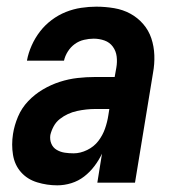

<svg xmlns="http://www.w3.org/2000/svg" viewBox="-20 -548 540 576"><path d="M152 8Q121 8 91.5 -1Q62 -10 43 -31.5Q24 -53 19 -83.5Q14 -114 19 -146Q23 -172 34 -198Q45 -224 64.5 -244.5Q84 -265 108.5 -279.5Q133 -294 159.5 -302.5Q186 -311 212.5 -314Q239 -317 265 -317H324L329 -345Q332 -362 330 -378.5Q328 -395 318.5 -408Q309 -421 293.5 -426.5Q278 -432 261 -432Q247 -432 232 -428.5Q217 -425 204.5 -416Q192 -407 183.5 -393.5Q175 -380 172 -366H61V-367Q65 -389 75 -411.5Q85 -434 100 -453.5Q115 -473 135 -488Q155 -503 177.5 -512Q200 -521 223.5 -524.5Q247 -528 269 -528Q296 -528 322.5 -523.5Q349 -519 371 -507Q393 -495 409.5 -476Q426 -457 434 -433Q442 -409 443 -382.5Q444 -356 439 -329L385 0H272L286 -87Q277 -68 263.5 -50Q250 -32 232.5 -18.5Q215 -5 194 1.5Q173 8 152 8ZM201 -88Q221 -88 241.5 -98Q262 -108 275 -125Q288 -142 295 -162Q302 -182 305 -202L308 -221H265Q252 -221 238.5 -219.5Q225 -218 211 -215Q197 -212 184 -206Q171 -200 159.5 -191Q148 -182 141 -169Q134 -156 131 -143Q129 -129 134 -117Q139 -105 150 -98.5Q161 -92 174 -90Q187 -88 201 -88Z"/></svg>

Font: Iosevka Term Curly Oblique
Style: Bold
Weight: 700
Italic angle: -9°
Designer: Belleve Invis
Foundry: Belleve Invis
Version: Version 32.3.0